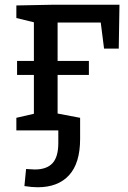

<svg xmlns="http://www.w3.org/2000/svg" viewBox="-20 -550 541 810"><path d="M201 -530H484L481 -345H419L405 -455H223V-293H355V-234H223V-71L318 -53V36Q318 138 271.5 189Q225 240 139 240Q115 240 83 235L90 163Q118 165 127 165Q177 165 201.5 138.5Q226 112 226 53V0H49V-53L123 -70V-234H52V-293H123V-456L49 -474V-527Z"/></svg>

Font: Bitter Pro Medium
Style: Regular
Weight: 500
Designer: Sol Matas, and Bitter project Authors
Foundry: Sol Matas
Version: Version 1.010